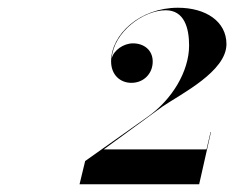

<svg xmlns="http://www.w3.org/2000/svg" viewBox="-20 -933 605 496"><path d="M494.5 -457 525 -592H524L513.5 -547H248L400 -658C448 -690.5 565 -748.5 565 -819C565 -877.5 512 -913 439.5 -913C342.5 -913 267 -845 267 -774.5C267 -739 291 -719 319.5 -719C351 -719 374.5 -742.5 374.5 -774C374.5 -804 351.5 -821 323.5 -821C299 -821 273.5 -803 268.5 -782C273.5 -850.5 350.5 -906.5 408 -906.5C456.5 -906.5 468.5 -860 468.5 -815.5C468.5 -748.5 424 -675 361 -631L200 -517L185.5 -457Z"/></svg>

Font: Bodoni* 96pt
Style: Bold Italic
Weight: 700
Italic angle: -13°
Version: Version 2.3